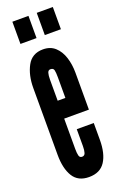

<svg xmlns="http://www.w3.org/2000/svg" viewBox="-141 -747 498 796"><g transform="rotate(-20 108.0 -349.0)"><path d="M107 8Q58.5 8 36.8 -27.5Q15 -63 15 -123.5V-418Q15 -474.5 36.8 -514.8Q58.5 -555 107 -555Q139.5 -555 160.2 -536Q181 -517 191 -485.8Q201 -454.5 201 -418V-255H92V-121Q92 -102.5 94.8 -91.8Q97.5 -81 108 -81Q119 -81 122.5 -92Q126 -103 126 -121.5V-196H201V-122Q201 -61.5 178.5 -26.8Q156 8 107 8ZM92 -334H126V-426Q126 -446.5 123.5 -456.8Q121 -467 108 -467Q98.5 -467 95.2 -456.2Q92 -445.5 92 -426ZM135 -608V-706H206V-608ZM27.5 -608V-706H98.5V-608Z"/></g></svg>

Font: League Gothic Condensed
Style: Regular
Weight: 400
Width: 3
Designer: The League of Moveable Type
Version: Version 2.001